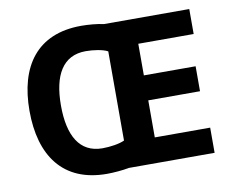

<svg xmlns="http://www.w3.org/2000/svg" viewBox="-80 -920 1132 939"><g transform="rotate(-10 486.5 -450.5)"><path d="M379 -818C159 -818 58 -673 58 -452C58 -230 159 -83 378 -83C412 -83 459 -87 488 -93H914V-218H639V-402H896V-526H639V-683H914V-807H490C461 -814 414 -818 379 -818ZM379 -692C418 -692 464 -685 488 -672V-229C463 -217 417 -210 378 -210C265 -210 214 -301 214 -451C214 -601 265 -692 379 -692Z"/></g></svg>

Font: Noto Sans Telugu UI
Style: Bold
Weight: 700
Designer: Jelle Bosma - Monotype Design Team
Foundry: Monotype Imaging Inc.
Version: Version 2.005